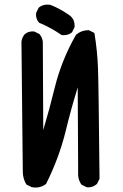

<svg xmlns="http://www.w3.org/2000/svg" viewBox="-20 -822 540 843"><path d="M123 -684.1Q126 -684.1 130.9 -683.6L153.3 -672.4L154.3 -670.9Q165.5 -657.2 168 -639.2L169.9 -251Q197.8 -344.2 220.7 -438.5Q250.5 -558.6 313.5 -668.9L314.5 -669.9Q337.9 -689.5 368.2 -689.5H370.1L394.5 -677.2Q407.2 -600.6 410.2 -524.4Q413.1 -448.2 417 -37.1L405.8 -14.6L404.8 -13.7Q388.7 0.5 367.7 0.5Q364.7 0.5 360.4 0L337.4 -11.7L335.9 -13.7Q325.2 -30.8 323.2 -50.3L321.3 -438.5Q292 -344.2 269 -249Q239.7 -128.9 182.1 -14.2L180.7 -13.2Q160.6 1.5 136.2 1.5Q128.4 1.5 118.7 -0.5L96.2 -11.7L94.7 -13.7Q80.1 -39.1 80.1 -68.8L74.2 -639.2Q76.7 -657.7 88.4 -671.4Q102.5 -684.1 123 -684.1ZM150.4 -723.6Q143.6 -731.4 140.9 -740.5Q138.2 -749.5 138.2 -755.4Q138.2 -761.2 138.7 -765.6L149.9 -788.1L151.4 -789.6Q167 -801.8 188.5 -801.8Q194.3 -801.8 201.2 -800.8Q248 -782.2 289.1 -752Q307.6 -735.4 307.6 -710Q307.6 -707.5 307.6 -703.1L296.4 -680.7L294.9 -679.2Q280.3 -667.5 259.8 -667.5Q256.8 -667.5 251 -668Q226.6 -684.6 202.4 -698Q178.2 -711.4 151.4 -722.2Z"/></svg>

Font: Bakudai
Style: Bold
Weight: 700
Version: Version 1.48